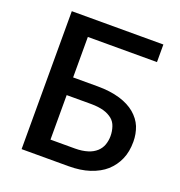

<svg xmlns="http://www.w3.org/2000/svg" viewBox="-130 -831 885 942"><g transform="rotate(20 312.5 -360.0)"><path d="M202.6 -92.3H330.1Q367.7 -92.3 397 -101.6Q422.4 -109.4 440.9 -126Q458 -141.6 465.8 -163.1Q473.6 -185.5 473.6 -209Q473.6 -233.9 465.8 -257.3Q458.5 -279.8 441.4 -293.9Q422.4 -309.1 397.5 -316.4Q368.7 -324.7 330.6 -324.7H202.6ZM202.6 -417H330.6Q396.5 -417 447.3 -401.9Q495.6 -387.2 527.3 -360.8Q559.6 -333.5 574.2 -298.3Q588.4 -261.7 588.4 -221.2Q588.4 -168.9 571.3 -129.9Q553.7 -89.4 521 -60.1Q489.7 -32.2 439.9 -15.6Q392.6 0 330.1 0H85.4V-720.2H563.5V-628.4H202.6Z"/></g></svg>

Font: Lato-SemiBold
Style: Regular
Weight: 500
Designer: Lukasz Dziedzic with Adam Twardoch and Botio Nikoltchev
Foundry: tyPoland Lukasz Dziedzic
Version: ""